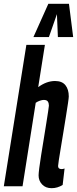

<svg xmlns="http://www.w3.org/2000/svg" viewBox="-32 -975 403 1005"><path d="M272 -106Q272 -90 290 -90Q293 -90 297 -90.5Q301 -91 306 -93L296 -7Q269 10 238 10Q207 10 188.5 -9.5Q170 -29 170 -57Q170 -67 173.5 -95.5Q177 -124 183.5 -164Q190 -204 197 -247Q204 -290 210 -328Q216 -366 220 -392Q224 -418 224 -422Q224 -435 218.5 -443.5Q213 -452 197 -452Q189 -452 177 -448Q165 -444 155 -437L86 0H-12L106 -740H203L168 -519Q212 -551 256 -551Q293 -551 310.5 -529Q328 -507 328 -470Q328 -463 324 -435.5Q320 -408 313.5 -368Q307 -328 300 -284.5Q293 -241 286.5 -202.5Q280 -164 276 -137.5Q272 -111 272 -106ZM143 -781 221 -955H329L351 -781H271L266 -901L224 -781Z"/></svg>

Font: Georama ExtraCondensed SemiBold
Style: Italic
Weight: 600
Width: 2
Italic angle: -9°
Designer: Jean-Baptiste Levee
Foundry: Production Type
Version: Version 1.000